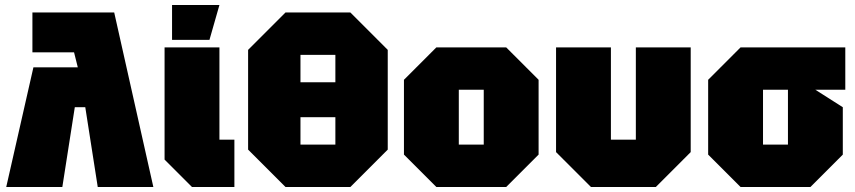

<svg xmlns="http://www.w3.org/2000/svg" viewBox="-20 -750 3430 770"><path d="M110 -700H438L595 0H372L322 -320H280L230 0H5L114 -480H292L277 -540H110Z M640 -560H860V-190H920V0H750L640 -110ZM670 -590V-730H860L820 -590Z M975 -150V-550L1125 -700H1385L1535 -550V-150L1385 0H1125ZM1185 -530V-420H1325V-530ZM1185 -170H1325V-280H1185Z M1600 -130V-430L1730 -560H2010L2140 -430V-130L2010 0H1730ZM1820 -170H1920V-390H1820Z M2750 -560V-140L2610 0H2350L2210 -140V-560H2430V-190H2530V-560Z M2820 -130V-430L2950 -560H3370V-390H3250L3360 -320V-130L3230 0H2950ZM3040 -170H3140V-390H3040Z"/></svg>

Font: Tektur Black
Style: Regular
Weight: 900
Designer: Adam Jagosz
Foundry: Adam Jagosz
Version: Version 1.005;gftools[0.9.30]